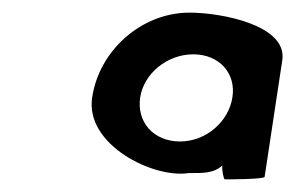

<svg xmlns="http://www.w3.org/2000/svg" viewBox="-20 -788 467 304"><path d="M126 -634C114 -559 223 -505 279 -514C300 -514 318 -513 332 -526C331 -520 334 -504 336 -504C339 -504 398 -504 399 -508L427 -693C435 -748 331 -768 280 -768C204 -768 137 -708 126 -634ZM202 -634C208 -672 245 -702 286 -702C327 -702 354 -672 348 -634C342 -595 306 -564 265 -564C223 -564 196 -595 202 -634Z"/></svg>

Font: Ampere
Style: CndIta
Weight: 400
Version: Version 1